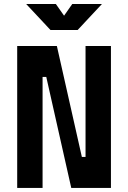

<svg xmlns="http://www.w3.org/2000/svg" viewBox="-20 -918 626 938"><path d="M328.1 0 206.1 -542H188V0H64V-693.4H257.8L379.9 -151.4H397.9V-693.4H522V0ZM226.6 -771.5 107.9 -898.4H252.9L293 -841.3L333 -898.4H478L359.4 -771.5Z"/></svg>

Font: Cascadia Code NF
Style: Bold
Weight: 700
Monospace: yes
Designer: Aaron Bell
Foundry: Saja Typeworks
Version: Version 2404.023; ttfautohint (v1.8.4)